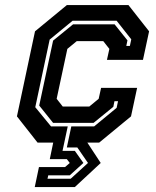

<svg xmlns="http://www.w3.org/2000/svg" viewBox="-20 -560 614 754"><path d="M116.5 174.5 133 96H235.5L254 80L242.5 65H175.5L189 0H127.5L46.5 -103L117.5 -437L242.5 -540H484.5L565.5 -437L541.5 -325H400L409.5 -368L385.5 -398.5H281.5L244.5 -368L202.5 -172L226.5 -141.5H330.5L367.5 -172L377 -215H518.5L494.5 -103L369.5 0H323L375.5 80L274 174.5ZM166.5 142H257.5L325.5 80L283.5 19H242.5L260 -63.5H349.5L438 -136.5L443.5 -162.5H429.5L425 -140.5L347.5 -77.5H188.5L134 -145.5L188.5 -400.5L267 -464.5H430L480.5 -401.5L476 -379.5H490L495.5 -405.5L438 -478.5H265L175 -404.5L118.5 -139L180.5 -63.5H246L225.5 32.5H274L307.5 80L254 128.5H169.5Z"/></svg>

Font: Tourney Thin
Style: Italic
Weight: 100
Italic angle: -12°
Designer: Tyler Finck
Foundry: Etcetera Type Co
Version: Version 1.015